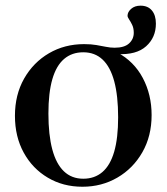

<svg xmlns="http://www.w3.org/2000/svg" viewBox="-20 -664 602 694"><path d="M281 -18Q322 -18 350.2 -42.2Q378.5 -66.5 392.8 -115.8Q407 -165 407 -240Q407 -317.5 393 -369.8Q379 -422 351 -448.5Q323 -475 281 -475Q240 -475 211.8 -451Q183.5 -427 169.2 -377.8Q155 -328.5 155 -253.5Q155 -176.5 169 -124Q183 -71.5 211 -44.8Q239 -18 281 -18ZM543.5 -578.5Q543.5 -528.5 508.2 -496.8Q473 -465 404 -468.5V-474.5Q464.5 -442 496.2 -382Q528 -322 528 -248Q528 -172 494.5 -113.5Q461 -55 404.2 -22Q347.5 11 278 11Q208 11 152.8 -21.8Q97.5 -54.5 65.8 -112.2Q34 -170 34 -245.5Q34 -321.5 67.2 -380Q100.5 -438.5 157 -471.5Q213.5 -504.5 284 -504.5Q309.5 -504.5 328.2 -501.2Q347 -498 362.8 -494.8Q378.5 -491.5 394.5 -491.5Q429.5 -491.5 446.5 -507Q463.5 -522.5 463.5 -545.5Q463.5 -562 457.8 -574Q452 -586 446.5 -594Q441 -602 441 -607Q441 -620.5 454 -632Q467 -643.5 488 -643.5Q514.5 -643.5 529 -626.2Q543.5 -609 543.5 -578.5Z"/></svg>

Font: Newsreader 60pt Medium
Style: Regular
Weight: 500
Designer: Hugues Gentile
Foundry: Production Type
Version: Version 1.003